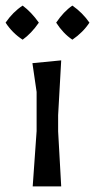

<svg xmlns="http://www.w3.org/2000/svg" viewBox="-59 -667 340 687"><path d="M58 0 72 -198V-338L57 -441L160 -451L149 -255V-197L160 0ZM142 -586Q169 -626 200 -647Q236 -622 261 -586Q238 -551 200 -525Q167 -547 142 -586ZM-39 -586Q-13 -624 22 -647Q53 -624 80 -586Q53 -547 22 -525Q-15 -549 -39 -586Z"/></svg>

Font: Galdeano
Style: Regular
Weight: 400
Designer: Dario Manuel Muhafara
Foundry: Dario Manuel Muhafara
Version: Version 1.001